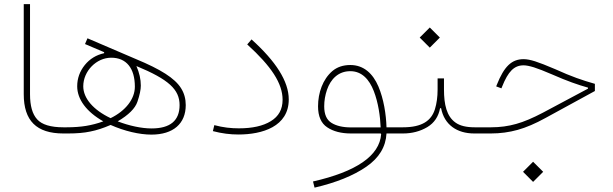

<svg xmlns="http://www.w3.org/2000/svg" viewBox="-20 -634 2910 912"><path d="M92.8 -186.5C92.8 -61 152.8 0 281.2 0H281.7V-29.3H281.2C220.7 -29.3 179.2 -42 156.7 -66.9C133.8 -91.8 122.6 -131.3 122.6 -186.5V-614.3H92.8Z M281.7 -29.3C275.4 -29.3 272 -24.4 272 -14.6C272 -4.9 275.4 0 281.7 0H303.7C344.2 0 379.4 -2.9 409.2 -9.3C439 -15.1 470.7 -25.4 505.4 -40.5C571.3 -11.2 642.1 5.4 699.2 5.4C802.7 5.4 862.3 -46.4 862.3 -134.8C862.3 -164.6 855 -191.4 839.8 -215.3C810.1 -262.7 743.2 -304.7 625.5 -353.5L395.5 -452.1L383.8 -424.8L474.6 -386.2V-381.3C437 -373 406.7 -354.5 382.8 -325.2C358.9 -295.4 346.7 -261.7 346.7 -224.1C346.7 -162.1 391.1 -102.5 470.7 -57.6C442.9 -47.4 415.5 -40.5 389.2 -36.1C362.3 -31.7 331.5 -29.3 295.9 -29.3ZM505.4 -72.8C422.9 -111.8 375.5 -167.5 375.5 -224.1C375.5 -296.4 438 -359.9 508.3 -359.9C580.1 -359.9 620.6 -310.1 620.6 -222.2C620.6 -164.1 577.1 -107.9 505.4 -72.8ZM539.1 -57.6C590.8 -87.9 622.1 -119.1 632.8 -150.9C643.6 -182.6 648.9 -208.5 648.9 -227.5C648.9 -257.3 642.1 -288.1 627.9 -320.3C781.2 -256.8 833 -209 833 -134.8C833 -61 788.6 -23.9 699.7 -23.9C652.8 -23.9 593.3 -36.6 539.1 -57.6Z M1351.6 -161.6C1351.6 -248 1290 -342.8 1174.8 -446.8L1154.3 -422.9C1269 -318.8 1322.3 -237.8 1322.3 -160.2C1322.3 -114.7 1303.7 -81.1 1266.6 -58.6C1229.5 -35.6 1178.7 -24.4 1114.3 -24.4C1077.1 -24.4 1040.5 -28.3 998 -39.6L991.2 -11.2C1033.7 0 1073.2 4.9 1112.8 4.9C1225.6 4.9 1351.6 -32.7 1351.6 -161.6Z M1790.5 2.9C1783.2 106.4 1671.4 181.6 1466.8 228L1474.1 257.3C1576.7 233.4 1658.7 200.2 1719.7 158.2C1780.8 116.2 1812.5 63.5 1815.9 0H1864.7V-29.3H1815.9C1814 -91.3 1802.7 -163.6 1777.3 -223.6C1751.5 -283.7 1708.5 -325.2 1644 -325.2C1609.4 -325.2 1581.1 -315.4 1558.6 -296.4C1513.2 -257.3 1490.7 -193.4 1490.7 -128.9C1490.7 -81.5 1505.4 -48.3 1534.2 -29.3C1563 -9.8 1601.1 0 1647.5 0H1788.1ZM1647.5 -28.8C1608.4 -28.8 1577.6 -36.1 1554.7 -50.3C1531.7 -64.5 1520 -90.3 1520 -128.9C1520 -155.8 1524.4 -181.6 1533.2 -207.5C1550.8 -258.3 1586.9 -295.9 1644 -295.9C1698.7 -295.9 1733.9 -256.8 1755.4 -201.7C1776.9 -146.5 1786.1 -81.1 1788.1 -28.8Z M2088.9 -261.7H2058.6V-209C2058.6 -173.3 2054.2 -142.1 2045.9 -115.2C2028.8 -61 1985.4 -29.3 1894 -29.3H1864.7C1858.4 -29.3 1855 -24.4 1855 -14.6C1855 -4.9 1858.4 0 1864.7 0H1894C1937.5 0 1976.1 -10.3 2009.8 -30.3C2043 -50.3 2063 -80.6 2070.3 -120.1H2075.2C2090.3 -41.5 2150.4 0 2232.9 0H2281.7V-29.3H2234.9C2194.8 -29.3 2164.6 -36.6 2143.6 -51.8C2101.6 -81.5 2088.9 -137.2 2088.9 -209ZM2021.5 -407.7 2069.3 -455.6 2021.5 -503.4 1973.6 -455.6Z M2512.2 230 2560.1 182.1 2512.2 134.3 2464.4 182.1ZM2467.3 -353C2410.2 -353 2374.5 -318.4 2339.8 -231L2336.9 -223.6L2361.8 -214.4L2364.7 -221.7C2394 -295.4 2422.4 -323.7 2467.3 -323.7C2479.5 -323.7 2496.1 -320.3 2516.6 -314C2537.1 -307.6 2566.4 -295.9 2604 -279.8C2673.8 -249 2725.6 -231 2772.9 -217.8V-212.9L2558.6 -98.6C2511.2 -73.7 2469.2 -55.7 2432.1 -45.4C2394.5 -34.7 2355 -29.3 2313 -29.3H2281.7C2275.4 -29.3 2272 -24.4 2272 -14.6C2272 -4.9 2275.4 0 2281.7 0H2311C2356.4 0 2398.9 -5.9 2439 -17.1C2479 -28.3 2522.9 -46.9 2571.3 -73.7L2805.7 -201.7V-235.8C2775.9 -244.1 2747.1 -253.4 2718.3 -263.7C2689.5 -273.9 2655.8 -288.1 2616.7 -305.7C2574.7 -323.7 2543 -335.9 2521.5 -342.8C2500 -349.6 2481.9 -353 2467.3 -353Z"/></svg>

Font: Estedad Thin
Style: Regular
Weight: 100
Designer: Amin Abedi
Version: Version 7.3